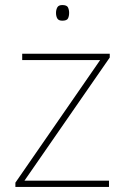

<svg xmlns="http://www.w3.org/2000/svg" viewBox="-20 -741 496 761"><path d="M412 0H41V-17L377 -503H68V-528H415V-513L77 -25H412ZM227 -721Q245 -721 249.5 -711.5Q254 -702 254 -690Q254 -677 249.5 -668Q245 -659 227 -659Q212 -659 207 -668Q202 -677 202 -690Q202 -702 207 -711.5Q212 -721 227 -721Z"/></svg>

Font: Noto Sans Thaana Thin
Style: Regular
Weight: 100
Designer: David Williams
Foundry: Google Inc.
Version: Version 3.001; ttfautohint (v1.8.4.7-5d5b)